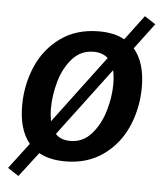

<svg xmlns="http://www.w3.org/2000/svg" viewBox="-52 -669 686 803"><g transform="rotate(5 291.5 -267.0)"><path d="M570 -593 489 -485Q537 -429 537 -326Q537 -239 504 -162Q471 -85 404.5 -37Q338 11 244 11Q178 11 134 -14L55 89L9 59L91 -49Q45 -105 45 -206Q45 -293 78 -370Q111 -447 177.5 -495Q244 -543 339 -543Q404 -543 446 -519L524 -623ZM166 -205Q166 -178 171 -151L384 -435Q361 -456 324 -456Q270 -456 234.5 -416Q199 -376 182.5 -318Q166 -260 166 -205ZM417 -327Q417 -362 411 -386L196 -100Q217 -76 258 -76Q311 -76 346.5 -116Q382 -156 399.5 -214.5Q417 -273 417 -327Z"/></g></svg>

Font: Bitter Pro SemiBold
Style: Italic
Weight: 600
Italic angle: -9°
Designer: Sol Matas, and Bitter project Authors
Foundry: Sol Matas
Version: Version 1.010